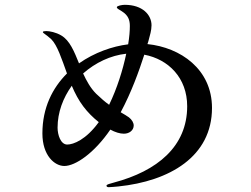

<svg xmlns="http://www.w3.org/2000/svg" viewBox="-20 -776 1040 797"><path d="M592 -593C594 -599 596 -604 597 -609C602 -628 609 -650 609 -671C609 -714 572 -756 498 -756C487 -756 465 -752 465 -746C465 -740 474 -737 486 -729C513 -712 519 -692 519 -668C519 -648 517 -622 512 -592C447 -584 372 -558 308 -513C288 -562 270 -608 234 -629C212 -642 186 -647 172 -647C164 -647 158 -646 158 -643C158 -638 169 -635 193 -613C218 -588 236 -532 258 -471C198 -411 156 -329 156 -222C156 -130 207 -87 247 -87C293 -87 371 -140 438 -238C458 -227 478 -221 494 -221C518 -221 535 -236 535 -255C535 -266 528 -279 515 -289C507 -295 496 -301 481 -310C526 -394 557 -481 579 -549C679 -530 757 -453 757 -335C757 -168 633 -66 452 -18C436 -13 422 -11 422 -5C422 -2 425 1 431 1C440 1 459 -1 471 -2C684 -24 860 -126 860 -328C860 -489 729 -579 592 -593ZM379 -387C355 -411 339 -441 325 -471C376 -516 439 -546 504 -553C490 -486 466 -409 433 -341C416 -353 399 -368 379 -387ZM259 -176C232 -176 219 -216 219 -246C219 -310 242 -370 278 -420C291 -389 307 -359 326 -334C344 -310 366 -288 390 -269C337 -196 285 -176 259 -176Z"/></svg>

Font: Shippori Mincho OTF SemiBold
Style: Regular
Weight: 600
Designer: FONTDASU
Foundry: FONTDASU / Google Inc. / but / Adobe
Version: Version 3.300;hotconv 1.0.109;makeotfexe 2.5.65596